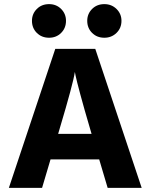

<svg xmlns="http://www.w3.org/2000/svg" viewBox="-20 -911 730 931"><path d="M269 -286 262 -262H424L417 -286Q388 -384 369.5 -453Q351 -522 347 -542L343 -562Q335 -507 269 -286ZM184 0H23L248 -674H442L667 0H502L461 -138H225ZM569 -810Q569 -775 545 -751.5Q521 -728 486 -728Q450 -728 426.5 -751.5Q403 -775 403 -810Q403 -844 426.5 -867.5Q450 -891 486 -891Q521 -891 545 -867.5Q569 -844 569 -810ZM300 -810Q300 -775 276.5 -751.5Q253 -728 218 -728Q182 -728 158.5 -751.5Q135 -775 135 -810Q135 -844 158.5 -867.5Q182 -891 218 -891Q253 -891 276.5 -867.5Q300 -844 300 -810Z"/></svg>

Font: Hind Guntur
Style: Bold
Weight: 700
Designer: Manushi Parikh, Hitesh Malaviya
Foundry: Indian Type Foundry
Version: Version 1.002;PS 1.0;hotconv 1.0.86;makeotf.lib2.5.63406; tt